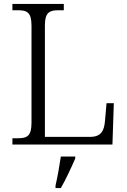

<svg xmlns="http://www.w3.org/2000/svg" viewBox="-20 -734 645 975"><path d="M43 0H551L558 -210H521L513 -119C509 -71 494 -39 438 -39H208V-605C208 -672 232 -682 278 -682H304V-714H43V-682H70C117 -682 140 -672 140 -603V-111C140 -42 117 -32 70 -32H43ZM262 208V221H289C313 180 344 113 362 71V61H289C282 107 273 161 262 208Z"/></svg>

Font: Noto Serif Ethiopic Light
Style: Regular
Weight: 300
Designer: Monotype Design Team
Foundry: Monotype Imaging Inc.
Version: Version 2.102